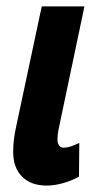

<svg xmlns="http://www.w3.org/2000/svg" viewBox="-20 -568 324 598"><path d="M21 -95Q21 -134 31 -177L110 -548H243L162 -163Q159 -148 159 -133Q159 -122 164 -115Q169 -108 179 -108Q197 -108 227 -123L226 -18Q203 -5 176 2.5Q149 10 126 10Q76 10 48.5 -18Q21 -46 21 -95Z"/></svg>

Font: Noto Sans Display Ex Bold Cond
Style: Italic
Weight: 800
Width: 3
Italic angle: -12°
Designer: Monotype Design team
Foundry: Monotype Imaging Inc.
Version: Version 1.000